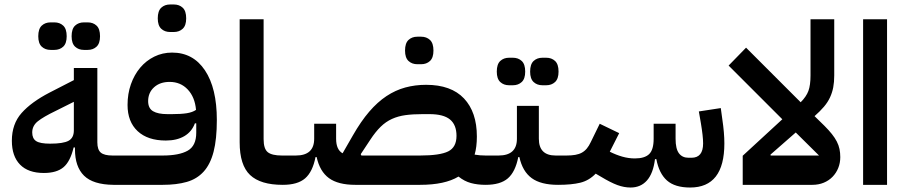

<svg xmlns="http://www.w3.org/2000/svg" viewBox="-20 -826 4048 858"><path d="M487 0Q396 -1 355.5 -41Q315 -81 315 -159V-167H309Q294 -104 263.5 -78.5Q233 -53 176 -53Q106 -53 69.5 -90.5Q33 -128 33 -197Q33 -272 76.5 -321Q120 -370 201 -412L310 -468V-522H415V-190Q415 -157 430.5 -144Q446 -131 483 -131H514V-27ZM204 -184Q263 -184 286.5 -197Q310 -210 310 -243V-371L228 -330Q174 -304 149 -284Q124 -264 124 -234Q124 -207 141.5 -195.5Q159 -184 204 -184ZM355 -603Q331 -603 315.5 -617.5Q300 -632 300 -664Q300 -697 315.5 -711.5Q331 -726 355 -726H372Q396 -726 411.5 -711.5Q427 -697 427 -664Q427 -632 411.5 -617.5Q396 -603 372 -603ZM206 -603Q182 -603 166.5 -617.5Q151 -632 151 -664Q151 -697 166.5 -711.5Q182 -726 206 -726H223Q247 -726 262.5 -711.5Q278 -697 278 -664Q278 -632 262.5 -617.5Q247 -603 223 -603Z M487 -104 514 -131H707Q780 -131 818.5 -152.5Q857 -174 857 -233V-275H851Q837 -237 803.5 -217.5Q770 -198 721 -198Q640 -198 595 -240Q550 -282 550 -357Q550 -407 565 -449.5Q580 -492 606.5 -523.5Q633 -555 669.5 -573Q706 -591 749 -591Q843 -591 896 -511.5Q949 -432 949 -290Q949 -204 934.5 -148Q920 -92 890 -59Q860 -26 814.5 -13Q769 0 707 0H487ZM749 -316Q789 -316 814.5 -320Q840 -324 856 -335Q851 -392 819 -426Q787 -460 738 -460Q695 -460 668.5 -436Q642 -412 642 -374Q642 -342 664 -329Q686 -316 728 -316ZM740 -683Q716 -683 700.5 -697.5Q685 -712 685 -744Q685 -777 700.5 -791.5Q716 -806 740 -806H757Q781 -806 796.5 -791.5Q812 -777 812 -744Q812 -712 796.5 -697.5Q781 -683 757 -683Z M1243 0Q1144 0 1097.5 -44Q1051 -88 1051 -190V-740H1158V-204Q1158 -161 1176.5 -146Q1195 -131 1240 -131H1271V-27L1244 0Z M2150 0Q2114 0 2084.5 -8Q2055 -16 2029 -37Q1968 0 1857 0H1568Q1491 0 1450 -30Q1409 -60 1395 -124H1390Q1377 -58 1343.5 -29Q1310 0 1244 0V-104L1271 -131H1302Q1384 -131 1384 -206V-273H1482V-206Q1482 -157 1511 -141L1557 -221Q1593 -284 1630 -327Q1667 -370 1707 -396.5Q1747 -423 1791 -435Q1835 -447 1884 -447Q1996 -447 2053.5 -386Q2111 -325 2111 -216Q2111 -193 2108.5 -172.5Q2106 -152 2101 -135Q2113 -133 2125 -132Q2137 -131 2150 -131H2177V-27ZM1857 -131Q1946 -131 1983 -149.5Q2020 -168 2020 -219Q2020 -268 1991 -292Q1962 -316 1899 -316H1869Q1825 -316 1792 -311.5Q1759 -307 1731.5 -294.5Q1704 -282 1681 -259.5Q1658 -237 1635 -202L1592 -137L1595 -131ZM1845 -539Q1821 -539 1805.5 -553.5Q1790 -568 1790 -600Q1790 -633 1805.5 -647.5Q1821 -662 1845 -662H1862Q1886 -662 1901.5 -647.5Q1917 -633 1917 -600Q1917 -568 1901.5 -553.5Q1886 -539 1862 -539Z M2150 -104 2177 -131H2208Q2290 -131 2290 -206V-353H2388V-206Q2388 -131 2463 -131H2501V-27L2474 0Q2397 0 2356 -30Q2315 -60 2301 -124H2296Q2283 -58 2249.5 -29Q2216 0 2150 0ZM2404 -445Q2380 -445 2364.5 -459.5Q2349 -474 2349 -506Q2349 -539 2364.5 -553.5Q2380 -568 2404 -568H2421Q2445 -568 2460.5 -553.5Q2476 -539 2476 -506Q2476 -474 2460.5 -459.5Q2445 -445 2421 -445ZM2255 -445Q2231 -445 2215.5 -459.5Q2200 -474 2200 -506Q2200 -539 2215.5 -553.5Q2231 -568 2255 -568H2272Q2296 -568 2311.5 -553.5Q2327 -539 2327 -506Q2327 -474 2311.5 -459.5Q2296 -445 2272 -445Z M2474 -104 2501 -131H2512Q2534 -131 2551 -134Q2568 -137 2580.5 -144Q2593 -151 2602.5 -162.5Q2612 -174 2620 -191L2660 -273L2747 -231L2705 -148Q2733 -134 2761 -126Q2789 -118 2817 -118Q2861 -118 2881 -137.5Q2901 -157 2901 -206V-273H2999V-206Q2999 -161 3014 -141Q3029 -121 3057 -121H3070Q3122 -121 3122 -185Q3122 -217 3112 -276L3103 -328L3201 -343L3208 -292Q3217 -232 3217 -185Q3217 12 3064 12Q2996 12 2960.5 -19.5Q2925 -51 2913 -115H2907Q2899 -51 2871 -19.5Q2843 12 2798 12Q2769 12 2739 1Q2709 -10 2666 -36L2642 -50Q2612 -19 2573 -9.5Q2534 0 2474 0Z M3299 -130 3476 -293 3236 -533 3314 -613 3558 -369Q3583 -394 3592.5 -419.5Q3602 -445 3602 -489V-740H3708V-489Q3708 -459 3703.5 -435.5Q3699 -412 3689 -390.5Q3679 -369 3662 -349Q3645 -329 3620 -307L3664 -264Q3684 -244 3697.5 -227Q3711 -210 3719.5 -193.5Q3728 -177 3731.5 -160Q3735 -143 3735 -124Q3735 -98 3726 -75.5Q3717 -53 3700.5 -36Q3684 -19 3661 -9.5Q3638 0 3610 0H3299ZM3536 -234 3423 -135 3424 -131H3640Z M3837 -740H3944V0H3837Z"/></svg>

Font: IBM Plex Arabic SemiBold
Style: Regular
Weight: 600
Designer: Mike Abbink, Paul van der Laan, Pieter van Rosmalen, Wael Morcos, Khajak Apelian
Foundry: Bold Monday
Version: Version 1.0